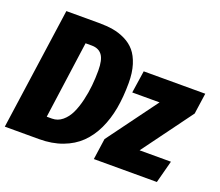

<svg xmlns="http://www.w3.org/2000/svg" viewBox="-117 -862 1181 1029"><g transform="rotate(20 473.5 -347.5)"><path d="M283.2 -694.8Q327.6 -694.8 363.8 -688.7Q399.9 -682.6 434.3 -665.8Q468.8 -648.9 491.9 -621.6Q515.1 -594.2 529.1 -550Q543 -505.9 543 -446.8Q543 -367.7 531 -301Q519 -234.4 492.4 -178.2Q465.8 -122.1 425.5 -83Q385.3 -43.9 326.7 -22Q268.1 0 194.8 0H-1L97.2 -694.8ZM288.1 -567.9H252.9L191.9 -127H222.2Q254.4 -127 280.3 -148.4Q306.2 -169.9 322 -203.4Q337.9 -236.8 348.4 -281.2Q358.9 -325.7 363 -367.9Q367.2 -410.2 367.2 -453.1Q367.2 -515.1 347.4 -541.5Q327.6 -567.9 288.1 -567.9ZM948.2 -533.2 931.2 -414.1 721.2 -127.9H899.9L866.2 0H506.8L523.9 -120.1L733.9 -405.8H578.1L597.2 -533.2Z"/></g></svg>

Font: Fira Sans Compressed ExtraBold
Style: Italic
Weight: 800
Width: 3
Italic angle: -8°
Designer: Carrois Corporate & Edenspiekermann AG
Foundry: Carrois Corporate GbR & Edenspiekermann AG
Version: Version 4.203;PS 004.203;hotconv 1.0.88;makeotf.lib2.5.64775